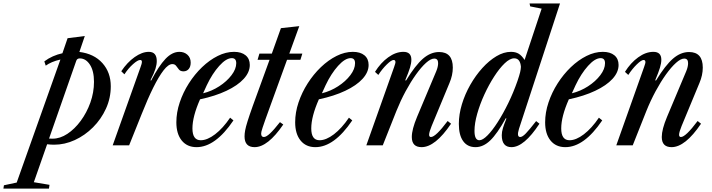

<svg xmlns="http://www.w3.org/2000/svg" viewBox="-188 -831 4074 1098"><path d="M-168.5 247.5 -165.5 228.5 -92.5 213 157.5 -490.5Q130.5 -484.5 109.5 -475.5Q88.5 -466.5 73.5 -455.5L65.5 -480Q88 -497 114.5 -508.8Q141 -520.5 169 -526.5L198.5 -612.5L297 -625L266 -534Q350 -523.5 397.8 -470Q445.5 -416.5 445.5 -337.5Q445.5 -270 418 -209.8Q390.5 -149.5 344 -103Q297.5 -56.5 239.8 -30Q182 -3.5 122 -3.5Q102.5 -3.5 81.5 -6L5.5 211L95 226L92 247.5ZM113 -38Q155.5 -38 197.2 -65.5Q239 -93 273.5 -139.8Q308 -186.5 328.8 -244.5Q349.5 -302.5 349.5 -363Q349.5 -425.5 326.2 -461.2Q303 -497 268 -497Q252.5 -497 248 -483L92.5 -38.5Q103.5 -38 113 -38Z M456.5 0 615.5 -446.5Q619 -456 621.2 -463.8Q623.5 -471.5 623.5 -477.5Q623.5 -488 613.5 -488Q599.5 -488 572.8 -464.2Q546 -440.5 523.5 -406L505.5 -423.5Q539.5 -474.5 582 -504.5Q624.5 -534.5 663 -534.5Q708.5 -534.5 708.5 -482Q708.5 -462 701 -437.5Q693.5 -413 672.5 -372L676.5 -370.5Q720 -454 758.2 -494.2Q796.5 -534.5 838 -534.5Q865.5 -534.5 884 -517.8Q902.5 -501 902.5 -473Q902.5 -449.5 891 -436.2Q879.5 -423 861.5 -423Q844 -423 835.5 -433.2Q827 -443.5 819.5 -454Q812 -464.5 797.5 -464.5Q775 -464.5 747.5 -429Q720 -393.5 688.2 -329.5Q656.5 -265.5 622.5 -179.5L550.5 0Z M936 10.5Q882 10.5 851.2 -27.5Q820.5 -65.5 820.5 -131.5Q820.5 -188 839.8 -245.2Q859 -302.5 892 -354.2Q925 -406 967.5 -446.8Q1010 -487.5 1057 -511Q1104 -534.5 1150.5 -534.5Q1192.5 -534.5 1216.5 -514.8Q1240.5 -495 1240.5 -459.5Q1240.5 -418 1205.8 -380Q1171 -342 1107 -311.8Q1043 -281.5 956 -263Q912.5 -164.5 912.5 -96.5Q912.5 -29 960 -29Q997.5 -29 1042.2 -63.2Q1087 -97.5 1128 -158L1147 -142.5Q1043.5 10.5 936 10.5ZM973.5 -297.5Q1022.5 -309.5 1065.8 -337.5Q1109 -365.5 1136 -401Q1163 -436.5 1163 -469.5Q1163 -498.5 1138 -498.5Q1105.5 -498.5 1065.8 -454.2Q1026 -410 994.5 -343.5Z M1268 10.5Q1210.5 10.5 1210.5 -51Q1210.5 -66.5 1214 -85.8Q1217.5 -105 1227.8 -137.8Q1238 -170.5 1258 -226.5L1353.5 -489H1285L1295.5 -524.5H1366.5L1418.5 -670L1523.5 -681.5L1466.5 -524.5H1541L1530 -489H1453.5L1360 -231.5Q1341 -179.5 1330 -148.5Q1319 -117.5 1313.8 -101.5Q1308.5 -85.5 1307 -78.5Q1305.5 -71.5 1305.5 -67Q1305.5 -47.5 1321 -47.5Q1334.5 -47.5 1356.2 -67.8Q1378 -88 1413 -132.5L1432 -119Q1343.5 10.5 1268 10.5Z M1615.5 10.5Q1561.5 10.5 1530.8 -27.5Q1500 -65.5 1500 -131.5Q1500 -188 1519.2 -245.2Q1538.5 -302.5 1571.5 -354.2Q1604.5 -406 1647 -446.8Q1689.5 -487.5 1736.5 -511Q1783.5 -534.5 1830 -534.5Q1872 -534.5 1896 -514.8Q1920 -495 1920 -459.5Q1920 -418 1885.2 -380Q1850.5 -342 1786.5 -311.8Q1722.5 -281.5 1635.5 -263Q1592 -164.5 1592 -96.5Q1592 -29 1639.5 -29Q1677 -29 1721.8 -63.2Q1766.5 -97.5 1807.5 -158L1826.5 -142.5Q1723 10.5 1615.5 10.5ZM1653 -297.5Q1702 -309.5 1745.2 -337.5Q1788.5 -365.5 1815.5 -401Q1842.5 -436.5 1842.5 -469.5Q1842.5 -498.5 1817.5 -498.5Q1785 -498.5 1745.2 -454.2Q1705.5 -410 1674 -343.5Z M2223 10.5Q2167 10.5 2167 -47.5Q2167 -91 2197 -162.5L2307 -424Q2317.5 -449.5 2317.5 -470Q2317.5 -496 2295.5 -496Q2275.5 -496 2248.2 -471.5Q2221 -447 2190.8 -404.8Q2160.5 -362.5 2131.5 -308.8Q2102.5 -255 2079 -196.5L2001 0H1907L2065.5 -446.5Q2069 -457.5 2071.2 -464.2Q2073.5 -471 2073.5 -475.5Q2073.5 -488 2063 -488Q2050 -488 2023.8 -462.2Q1997.5 -436.5 1975.5 -402.5L1956.5 -420Q1989 -472 2032.2 -503.2Q2075.5 -534.5 2119 -534.5Q2164.5 -534.5 2164.5 -489.5Q2164.5 -470 2156.5 -443.5Q2148.5 -417 2129.5 -372L2134 -370.5Q2187.5 -458 2231.2 -495.8Q2275 -533.5 2323 -533.5Q2401.5 -533.5 2401.5 -444.5Q2401.5 -401 2382.5 -356.5L2280.5 -110.5Q2274 -95 2270 -81.5Q2266 -68 2266 -60.5Q2266 -47.5 2276.5 -47.5Q2303.5 -47.5 2372 -139L2391.5 -123.5Q2301 10.5 2223 10.5Z M2531.5 10.5Q2485.5 10.5 2460.8 -23.8Q2436 -58 2436 -122.5Q2436 -177 2453.5 -234.8Q2471 -292.5 2501.5 -346Q2532 -399.5 2570.5 -442Q2609 -484.5 2651 -509.5Q2693 -534.5 2734 -534.5Q2760.5 -534.5 2778.2 -523.8Q2796 -513 2812 -488L2909.5 -781.5L2844 -794.5L2840.5 -811H3014.5L2780 -94.5Q2765.5 -47.5 2787 -47.5Q2799.5 -47.5 2819.2 -68Q2839 -88.5 2878 -138.5L2897 -123.5Q2809 10.5 2737 10.5Q2681.5 10.5 2681.5 -58Q2681.5 -76.5 2688.2 -98.8Q2695 -121 2708 -152.5L2705 -155.5Q2655 -65.5 2615.2 -27.5Q2575.5 10.5 2531.5 10.5ZM2553.5 -29Q2572.5 -29 2600 -56.8Q2627.5 -84.5 2658.2 -132.5Q2689 -180.5 2718.8 -241.5Q2748.5 -302.5 2771.5 -368.5Q2782.5 -401 2786.5 -418Q2790.5 -435 2791 -449Q2787 -497.5 2752.5 -497.5Q2728 -497.5 2698 -468.8Q2668 -440 2637.8 -393Q2607.5 -346 2582 -290.5Q2556.5 -235 2541 -180.2Q2525.5 -125.5 2525.5 -82.5Q2525.5 -29 2553.5 -29Z M3045 10.5Q2991 10.5 2960.2 -27.5Q2929.5 -65.5 2929.5 -131.5Q2929.5 -188 2948.8 -245.2Q2968 -302.5 3001 -354.2Q3034 -406 3076.5 -446.8Q3119 -487.5 3166 -511Q3213 -534.5 3259.5 -534.5Q3301.5 -534.5 3325.5 -514.8Q3349.5 -495 3349.5 -459.5Q3349.5 -418 3314.8 -380Q3280 -342 3216 -311.8Q3152 -281.5 3065 -263Q3021.5 -164.5 3021.5 -96.5Q3021.5 -29 3069 -29Q3106.5 -29 3151.2 -63.2Q3196 -97.5 3237 -158L3256 -142.5Q3152.5 10.5 3045 10.5ZM3082.5 -297.5Q3131.5 -309.5 3174.8 -337.5Q3218 -365.5 3245 -401Q3272 -436.5 3272 -469.5Q3272 -498.5 3247 -498.5Q3214.5 -498.5 3174.8 -454.2Q3135 -410 3103.5 -343.5Z M3652.5 10.5Q3596.5 10.5 3596.5 -47.5Q3596.5 -91 3626.5 -162.5L3736.5 -424Q3747 -449.5 3747 -470Q3747 -496 3725 -496Q3705 -496 3677.8 -471.5Q3650.5 -447 3620.2 -404.8Q3590 -362.5 3561 -308.8Q3532 -255 3508.5 -196.5L3430.5 0H3336.5L3495 -446.5Q3498.5 -457.5 3500.8 -464.2Q3503 -471 3503 -475.5Q3503 -488 3492.5 -488Q3479.5 -488 3453.2 -462.2Q3427 -436.5 3405 -402.5L3386 -420Q3418.5 -472 3461.8 -503.2Q3505 -534.5 3548.5 -534.5Q3594 -534.5 3594 -489.5Q3594 -470 3586 -443.5Q3578 -417 3559 -372L3563.5 -370.5Q3617 -458 3660.8 -495.8Q3704.5 -533.5 3752.5 -533.5Q3831 -533.5 3831 -444.5Q3831 -401 3812 -356.5L3710 -110.5Q3703.5 -95 3699.5 -81.5Q3695.5 -68 3695.5 -60.5Q3695.5 -47.5 3706 -47.5Q3733 -47.5 3801.5 -139L3821 -123.5Q3730.5 10.5 3652.5 10.5Z"/></svg>

Font: Libre Caslon Condensed Medium Italic
Style: Regular
Weight: 500
Italic angle: -22.583°
Designer: Pablo Impallari, Rodrigo Fuenzalida, Katja Schimmel, Ertekin Erdin
Foundry: Pablo Impallari, Rodrigo Fuenzalida
Version: Version 2.000; ttfautohint (v1.8.4.7-5d5b);gftools[0.9.33]